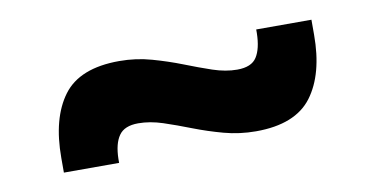

<svg xmlns="http://www.w3.org/2000/svg" viewBox="-34 -469 617 315"><g transform="rotate(-10 274.0 -312.0)"><path d="M374.5 -235Q347 -235 321.2 -242Q295.5 -249 271.8 -258.2Q248 -267.5 226.8 -274.5Q205.5 -281.5 186 -281.5Q163 -281.5 153.8 -268.2Q144.5 -255 144 -229.5V-223H52V-247.5Q52 -313.5 79.5 -350.5Q107 -387.5 173 -387.5Q201 -387.5 226.8 -380.2Q252.5 -373 276 -363.8Q299.5 -354.5 321 -347.2Q342.5 -340 361.5 -340Q385.5 -340 394.2 -353.8Q403 -367.5 403.5 -393.5V-399.5H495.5V-374.5Q495.5 -309 467.8 -272Q440 -235 374.5 -235Z"/></g></svg>

Font: Anek Bangla SemiBold
Style: Regular
Weight: 600
Designer: Sulekha Rajkumar (Bangla), Yesha Goshar (Latin)
Foundry: Ek Type
Version: Version 1.003